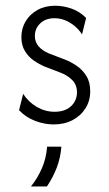

<svg xmlns="http://www.w3.org/2000/svg" viewBox="-20 -435 387 684"><path d="M170.8 8.3Q138.9 8.3 105.6 -4.2Q72.2 -16.7 47.9 -42.4L62.5 -100.7Q81.2 -71.5 111.1 -54.2Q141 -36.8 174.3 -36.8Q211.8 -36.8 233 -56.6Q254.2 -76.4 254.2 -106.2Q254.2 -133.3 236.8 -150.3Q219.4 -167.4 195.1 -176.4L138.9 -197.9Q119.4 -206.2 100.3 -219.4Q81.2 -232.6 68.8 -253.1Q56.2 -273.6 56.2 -302.8Q56.2 -334 71.5 -359.4Q86.8 -384.7 113.9 -399.7Q141 -414.6 176.4 -414.6Q205.6 -414.6 235.1 -404.2Q264.6 -393.8 286.8 -370.8L272.2 -312.5Q261.1 -329.9 245.5 -342.7Q229.9 -355.6 211.8 -362.8Q193.8 -370.1 174.3 -370.1Q142.4 -370.1 123.3 -351.7Q104.2 -333.3 104.2 -306.9Q104.2 -286.1 117 -270.5Q129.9 -254.9 154.9 -244.4L211.1 -222.9Q232.6 -214.6 253.5 -200.3Q274.3 -186.1 287.8 -164.2Q301.4 -142.4 301.4 -109.7Q301.4 -75.7 284.4 -49Q267.4 -22.2 238.2 -6.9Q209 8.3 170.8 8.3ZM90.3 229.2Q113.2 200.7 128.8 165.6Q144.4 130.6 147.9 87.5H198.6Q195.8 126.4 182.3 161.8Q168.8 197.2 147.2 229.2Z"/></svg>

Font: Afacad Flux Light
Style: Regular
Weight: 300
Designer: Kristian Moeller
Foundry: Dicotype
Version: Version 1.100